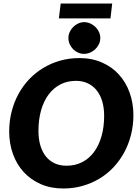

<svg xmlns="http://www.w3.org/2000/svg" viewBox="-20 -1068 800 1096"><path d="M741.5 -411Q741.5 -352 727.8 -298Q714 -244 688.8 -197.5Q663.5 -151 627.8 -113Q592 -75 547.5 -48.2Q503 -21.5 451 -6.8Q399 8 341.5 8Q269.5 8 212.2 -17.2Q155 -42.5 115 -86.2Q75 -130 53.8 -189.2Q32.5 -248.5 32.5 -317Q32.5 -376 46.2 -430.2Q60 -484.5 85.2 -531Q110.5 -577.5 146.5 -615.5Q182.5 -653.5 227 -680.2Q271.5 -707 323.5 -721.8Q375.5 -736.5 433.5 -736.5Q505 -736.5 562.2 -711.2Q619.5 -686 659.2 -642Q699 -598 720.2 -538.5Q741.5 -479 741.5 -411ZM574.5 -407Q574.5 -452 563.8 -488.8Q553 -525.5 532.2 -551.8Q511.5 -578 481.5 -592.2Q451.5 -606.5 413.5 -606.5Q363.5 -606.5 324 -585.8Q284.5 -565 256.8 -527.5Q229 -490 214.2 -437.2Q199.5 -384.5 199.5 -320.5Q199.5 -275.5 210 -239Q220.5 -202.5 240.8 -176.5Q261 -150.5 291 -136.2Q321 -122 359.5 -122Q409.5 -122 449.2 -142.5Q489 -163 516.8 -200.5Q544.5 -238 559.5 -290.5Q574.5 -343 574.5 -407ZM326.5 -1048H620.5L610.5 -963H316ZM552.5 -850.5Q552.5 -832 544.5 -815.5Q536.5 -799 523.5 -786.8Q510.5 -774.5 493.8 -767.5Q477 -760.5 459.5 -760.5Q442 -760.5 426 -767.5Q410 -774.5 397.8 -786.8Q385.5 -799 378 -815.5Q370.5 -832 370.5 -850.5Q370.5 -869 378 -885.5Q385.5 -902 398.2 -914.5Q411 -927 427 -934.2Q443 -941.5 460.5 -941.5Q478.5 -941.5 495 -934.2Q511.5 -927 524.2 -914.8Q537 -902.5 544.8 -885.8Q552.5 -869 552.5 -850.5Z"/></svg>

Font: Lato ExtraBold
Style: Italic
Weight: 800
Italic angle: -7°
Designer: Lukasz Dziedzic with Adam Twardoch and Botio Nikoltchev
Foundry: tyPoland Lukasz Dziedzic
Version: Version 2.015; 2015-08-06; http://www.latofonts.com/